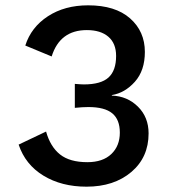

<svg xmlns="http://www.w3.org/2000/svg" viewBox="-20 -691 640 721"><path d="M305 10Q211 10 143 -31.5Q75 -73 50 -148L153 -197Q169 -140 205.5 -111Q242 -82 308 -82Q366 -82 398 -112.5Q430 -143 430 -193Q430 -242 401.5 -265.5Q373 -289 312 -289Q290 -289 261 -286V-376Q285 -374 295 -374Q359 -374 387.5 -400Q416 -426 416 -481Q416 -528 387 -553Q358 -578 306 -578Q205 -578 174 -479L75 -520Q97 -589 160 -630Q223 -671 311 -671Q413 -671 468.5 -622Q524 -573 524 -496Q524 -426 486.5 -384Q449 -342 400 -334V-332Q458 -330 498 -290.5Q538 -251 538 -190Q538 -100 473 -45Q408 10 305 10Z"/></svg>

Font: Elaine Sans Medium
Style: Regular
Weight: 500
Designer: Wei Huang
Foundry: Wei Huang
Version: Version 2.001;December 24, 2019;FontCreator 12.0.0.2547 64-b